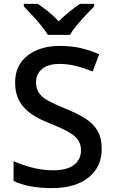

<svg xmlns="http://www.w3.org/2000/svg" viewBox="-20 -961 590 991"><path d="M505 -193Q505 -98 436 -44Q367 10 247 10Q189 10 137.5 0.5Q86 -9 50 -27V-129Q90 -111 144 -96.5Q198 -82 254 -82Q326 -82 362 -110Q398 -138 398 -185Q398 -218 381.5 -240.5Q365 -263 330 -282Q295 -301 238 -324Q185 -344 144.5 -371Q104 -398 81 -438Q58 -478 58 -536Q58 -624 122 -674Q186 -724 290 -724Q348 -724 397.5 -712.5Q447 -701 492 -681L458 -592Q417 -609 374.5 -620Q332 -631 287 -631Q228 -631 197 -605Q166 -579 166 -537Q166 -504 181 -481.5Q196 -459 229 -441Q262 -423 316 -401Q376 -377 418.5 -350.5Q461 -324 483 -286.5Q505 -249 505 -193ZM227 -781Q213 -804 191 -831Q169 -858 145 -883.5Q121 -909 103 -928V-941H175Q201 -924 229.5 -901Q258 -878 283 -851Q310 -878 338.5 -901Q367 -924 393 -941H466V-928Q448 -909 423.5 -883.5Q399 -858 376.5 -831Q354 -804 341 -781Z"/></svg>

Font: Noto Sans Telugu Medium
Style: Regular
Weight: 500
Designer: Jelle Bosma - Monotype Design Team
Foundry: Monotype Imaging Inc.
Version: Version 2.005; ttfautohint (v1.8.4.7-5d5b)